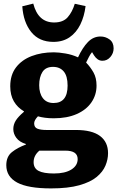

<svg xmlns="http://www.w3.org/2000/svg" viewBox="-20 -818 652 1068"><path d="M264 230Q136 230 75.5 197.5Q15 165 15 101Q15 53 46.5 28Q78 3 124 -14V-17Q88 -28 71 -51Q54 -74 54 -100Q54 -125 67.5 -147Q81 -169 113 -196V-199Q77 -220 57 -254.5Q37 -289 37 -338Q37 -401 69 -443Q101 -485 156 -506Q211 -527 279 -527Q306 -527 344 -520.5Q382 -514 414 -499Q439 -553 469 -584Q499 -615 539 -615Q567 -615 589.5 -598.5Q612 -582 612 -549Q612 -522 594 -501Q576 -480 550 -480Q535 -480 523.5 -488Q512 -496 503 -510L492 -528Q482 -516 474.5 -501Q467 -486 459 -470Q483 -445 500 -415Q517 -385 517 -342Q517 -290 488.5 -248.5Q460 -207 406.5 -183.5Q353 -160 279 -160Q253 -160 230.5 -163Q208 -166 191 -171Q170 -149 170 -132Q170 -109 188.5 -102Q207 -95 238 -95H402Q492 -95 536.5 -61.5Q581 -28 581 34Q581 69 566.5 103.5Q552 138 517.5 166.5Q483 195 421 212.5Q359 230 264 230ZM278 -245Q356 -245 356 -342Q356 -395 334.5 -420.5Q313 -446 275 -446Q234 -446 216 -417.5Q198 -389 198 -344Q198 -299 218.5 -272Q239 -245 278 -245ZM280 147Q342 147 377 125Q412 103 412 67Q412 20 344 20H199Q167 47 167 84Q167 118 194.5 132.5Q222 147 280 147ZM277 -585Q198 -585 154 -639.5Q110 -694 104 -783L165 -798Q192 -693 281 -693Q331 -693 356.5 -722Q382 -751 396 -797L456 -784Q449 -727 427 -682Q405 -637 367.5 -611Q330 -585 277 -585Z"/></svg>

Font: Literata
Style: Bold
Weight: 700
Designer: Latin by Veronika Burian and Jose Scaglione. Greek by Irene Vlachou. Cyrillic by Vera Evstafieva.
Foundry: TypeTogether
Version: Version 3.103; ttfautohint (v1.8.4.7-5d5b);gftools[0.9.29]